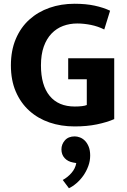

<svg xmlns="http://www.w3.org/2000/svg" viewBox="-20 -662 676 1022"><path d="M377 -642Q437 -642 483.5 -632Q530 -622 566 -605L535 -505Q501 -522 463.5 -529.5Q426 -537 391 -537Q351 -537 316 -524Q281 -511 254.5 -483.5Q228 -456 213 -414Q198 -372 198 -314Q198 -208 244.5 -151.5Q291 -95 378 -95Q399 -95 416 -97Q433 -99 442 -103V-240H343V-352H588V-28Q549 -11 496 0Q443 11 377 11Q305 11 243.5 -10Q182 -31 136 -72.5Q90 -114 64 -174.5Q38 -235 38 -314Q38 -393 64 -454.5Q90 -516 136 -557.5Q182 -599 243.5 -620.5Q305 -642 377 -642ZM369 203Q341 198 324 179.5Q307 161 307 133Q307 106 325.5 85Q344 64 378 64Q391 64 405.5 69.5Q420 75 432 87Q444 99 452 118.5Q460 138 460 166Q460 195 450 222Q440 249 424.5 271.5Q409 294 388.5 312Q368 330 347 340L314 296Q340 282 360.5 258.5Q381 235 386 206Z"/></svg>

Font: Mukta Malar ExtraBold
Style: Regular
Weight: 800
Designer: Aadarsh Rajan, Girish Dalvi, Yashodeep Gholap
Foundry: Ek Type
Version: Version 2.538;PS 1.000;hotconv 16.6.51;makeotf.lib2.5.65220;